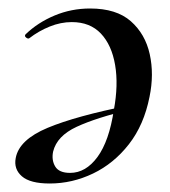

<svg xmlns="http://www.w3.org/2000/svg" viewBox="-20 -419 401 452"><path d="M97 13Q51 13 31.5 -4Q12 -21 17 -47Q25 -90 92 -118Q159 -146 285 -171L287 -161Q207 -142 160.5 -120.5Q114 -99 105 -62Q101 -42 110 -27Q119 -12 145 -12Q182 -12 209.5 -49.5Q237 -87 248 -160Q259 -219 251 -266Q243 -313 217.5 -340Q192 -367 149 -367Q123 -367 97 -356.5Q71 -346 49 -329Q46 -327 41.5 -330.5Q37 -334 40 -338Q69 -366 108.5 -382.5Q148 -399 192 -399Q254 -399 288 -369Q322 -339 332.5 -291.5Q343 -244 332 -191Q319 -125 283.5 -79.5Q248 -34 199 -10.5Q150 13 97 13Z"/></svg>

Font: Cormorant SemiBold
Style: Italic
Weight: 600
Italic angle: -10°
Designer: Christian Thalmann (Catharsis Fonts)
Foundry: Catharsis Fonts
Version: Version 4.000